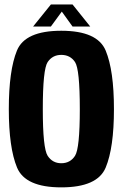

<svg xmlns="http://www.w3.org/2000/svg" viewBox="-20 -816 540 841"><path d="M248.4 4.7Q407 4.7 443 -82.2Q479.1 -169.1 479.1 -337.9Q479.1 -507.1 443 -594.2Q407 -681.3 248.4 -681.3Q89.8 -681.3 54.2 -594.5Q18.6 -507.7 18.6 -337.9Q18.6 -169.1 54.6 -82.2Q90.6 4.7 248.4 4.7ZM248.4 -101Q210.1 -101 188.8 -133.5Q167.5 -166 167.5 -337.9Q167.5 -512.8 188.8 -544.2Q210.1 -575.6 248.4 -575.6Q287.6 -575.6 308.6 -544.2Q329.6 -512.8 329.6 -337.9Q329.6 -166 308.6 -133.5Q287.6 -101 248.4 -101ZM124.9 -699.7H202.8L250.7 -765.2L297.8 -699.7H375.3L297.7 -796.5H203Z"/></svg>

Font: Anybody Thin Condensed
Style: Regular
Weight: 100
Width: 3
Version: Version 1.113;gftools[0.9.25]